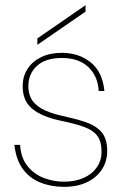

<svg xmlns="http://www.w3.org/2000/svg" viewBox="-20 -713 480 745"><path d="M228 12Q178 12 136 -5Q94 -22 68 -58Q42 -94 36 -151H58Q61 -101 86.5 -69Q112 -37 150 -22.5Q188 -8 228 -8Q271 -8 304 -22.5Q337 -37 355.5 -63.5Q374 -90 374 -124Q374 -164 358 -185.5Q342 -207 309 -219.5Q276 -232 223 -243Q183 -251 153.5 -263Q124 -275 105 -291Q86 -307 77 -328.5Q68 -350 68 -378Q68 -417 87 -446Q106 -475 140 -491.5Q174 -508 220 -508Q286 -508 332 -471Q378 -434 385 -360H363Q360 -417 323 -452.5Q286 -488 220 -488Q157 -488 123.5 -457.5Q90 -427 90 -378Q90 -353 100.5 -331.5Q111 -310 139 -293Q167 -276 219 -264Q270 -253 310 -240Q350 -227 373 -201.5Q396 -176 396 -127Q396 -87 375.5 -55.5Q355 -24 317.5 -6Q280 12 228 12ZM125 -539V-564L312 -693V-668Z"/></svg>

Font: DM Sans 28pt Thin
Style: Regular
Weight: 250
Version: Version 4.004;gftools[0.9.30]